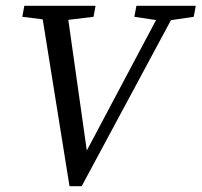

<svg xmlns="http://www.w3.org/2000/svg" viewBox="-20 -635 696 663"><path d="M57 -577 64 -615H310L303 -577L187 -563H169ZM220 8 120 -615H209L285 -78H260L545 -615H597L262 8ZM444 -577 451 -615H656L649 -577L554 -563H537Z"/></svg>

Font: Lisu Bosa Light
Style: Italic
Weight: 300
Italic angle: -19°
Designer: David Morse, Annie Olsen, Victor Gaultney, Frank Grießhammer (Latin)
Foundry: SIL International
Version: Version 2.000